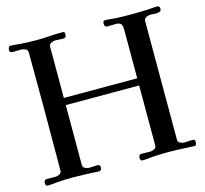

<svg xmlns="http://www.w3.org/2000/svg" viewBox="-106 -858 1050 983"><g transform="rotate(-15 418.5 -366.5)"><path d="M821 -721Q821 -709 810 -706Q799 -703 785 -704Q771 -705 762 -705Q752 -705 740.5 -699Q729 -693 729 -681V-52Q729 -39 740.5 -33.5Q752 -28 762 -28Q773 -28 783.5 -29Q794 -30 804 -30Q819 -30 819 -17Q819 -10 817 -3.5Q815 3 807 3Q795 3 783.5 2Q772 1 760 1Q714 -2 665 -2Q625 -2 584 1Q571 2 558.5 3.5Q546 5 532 5Q524 5 522 -0.5Q520 -6 520 -13Q520 -19 523 -24Q526 -29 533 -29Q545 -29 556.5 -28.5Q568 -28 579 -28Q590 -28 602 -33.5Q614 -39 614 -52V-370H225V-53Q225 -40 236.5 -34.5Q248 -29 258 -29Q269 -29 280 -30Q291 -31 301 -31Q316 -31 316 -18Q316 -8 314.5 -5.5Q313 -3 305 2Q270 0 234 -1.5Q198 -3 163 -3Q123 -3 82 0Q69 1 56.5 2.5Q44 4 31 4Q22 4 20 -1.5Q18 -7 18 -14Q18 -20 22 -25Q26 -30 32 -30Q43 -30 54.5 -29.5Q66 -29 77 -29Q88 -29 100 -34.5Q112 -40 112 -53Q112 -139 112.5 -225.5Q113 -312 113 -399Q113 -470 112.5 -540Q112 -610 112 -680Q112 -693 100 -698.5Q88 -704 77 -704Q66 -704 54.5 -703.5Q43 -703 32 -703Q17 -703 17 -717Q17 -723 20 -730Q23 -737 31 -737Q44 -737 56.5 -735.5Q69 -734 82 -733Q123 -730 163 -730Q198 -730 233 -732.5Q268 -735 303 -735Q313 -735 315 -731.5Q317 -728 317 -719Q317 -702 300 -702Q290 -702 279.5 -703Q269 -704 258 -704Q248 -704 236.5 -698Q225 -692 225 -680V-408H614Q614 -473 614 -537.5Q614 -602 614 -667Q614 -687 607 -696Q600 -705 579 -705Q568 -705 556.5 -704.5Q545 -704 533 -704Q527 -704 523.5 -709.5Q520 -715 520 -721Q520 -727 522 -732.5Q524 -738 532 -738Q546 -738 558.5 -736.5Q571 -735 584 -734Q601 -733 617.5 -732.5Q634 -732 651 -732H665Q689 -732 713 -732.5Q737 -733 761 -734Q772 -735 784 -736Q796 -737 807 -737Q821 -737 821 -721Z"/></g></svg>

Font: Kaisei HarunoUmi Medium
Style: Regular
Weight: 500
Designer: Font-Kai, 金井和夫
Foundry: KAZUO KANAI
Version: Version 5.003